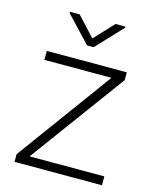

<svg xmlns="http://www.w3.org/2000/svg" viewBox="-111 -804 705 878"><g transform="rotate(15 242.0 -364.5)"><path d="M457 0H59.1V-42H457ZM72.3 0H43V-36.1L402.8 -528.3H433.1V-491.7ZM411.6 -485.8H54.2V-528.3H411.6ZM373 -723.6 256.8 -600.1H225.6L110.4 -722.2V-728.5H156.2L240.7 -637.2L326.2 -728.5H373Z"/></g></svg>

Font: Heebo ExtraLight
Style: Regular
Weight: 250
Designer: Oded Ezer
Foundry: Ezer Type House
Version: Version 3.100